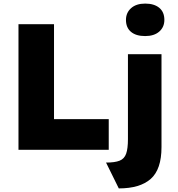

<svg xmlns="http://www.w3.org/2000/svg" viewBox="-20 -835 992 1070"><path d="M83 0V-700H281V-171H586V0ZM789 -634Q738 -634 710 -657.5Q682 -681 682 -724Q682 -764 710.5 -789.5Q739 -815 789 -815Q839 -815 867.5 -791.5Q896 -768 896 -724Q896 -684 867.5 -659Q839 -634 789 -634ZM642 215 571 71Q620 71 646.5 60.5Q673 50 683 21.5Q693 -7 693 -59V-533H880V-15Q880 109 820 162Q760 215 642 215Z"/></svg>

Font: Lexend ExtraBold
Style: Regular
Weight: 800
Designer: Bonnie Shaver-Troup, Thomas Jockin
Foundry: Lexend
Version: Version 1.007; ttfautohint (v1.8.3)